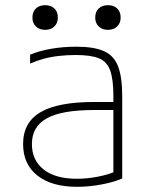

<svg xmlns="http://www.w3.org/2000/svg" viewBox="-20 -710 590 740"><path d="M277 10Q179 10 124 -33.5Q69 -77 69 -155Q69 -238 136 -277.5Q203 -317 344 -317H433V-286H343Q218 -286 160.5 -254Q103 -222 103 -155Q103 -92 148.5 -56.5Q194 -21 276 -21Q317 -21 359.5 -29.5Q402 -38 431 -52L417 -29V-340Q417 -403 405 -437.5Q393 -472 362 -485Q331 -498 272 -498Q239 -498 207.5 -494.5Q176 -491 148.5 -483.5Q121 -476 96 -465V-499Q131 -514 177 -522Q223 -530 274 -530Q342 -530 380.5 -513Q419 -496 435 -454.5Q451 -413 451 -340V-22Q419 -8 371 1Q323 10 277 10ZM154 -595Q132 -595 118.5 -608Q105 -621 105 -642Q105 -665 118.5 -677.5Q132 -690 154 -690Q176 -690 189.5 -677.5Q203 -665 203 -642Q203 -621 189.5 -608Q176 -595 154 -595ZM396 -595Q374 -595 360.5 -608Q347 -621 347 -642Q347 -665 360.5 -677.5Q374 -690 396 -690Q418 -690 431.5 -677.5Q445 -665 445 -642Q445 -621 431.5 -608Q418 -595 396 -595Z"/></svg>

Font: M PLUS Code Latin SemiExpanded ExtraLight
Style: Regular
Weight: 250
Width: 6
Designer: Coji Morishita
Foundry: UNDERFOREST DESIGN
Version: Version 1.002; ttfautohint (v1.8.3)